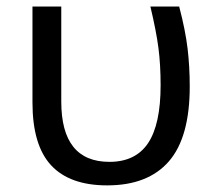

<svg xmlns="http://www.w3.org/2000/svg" viewBox="-20 -556 653 586"><path d="M307.1 9.8Q192.9 9.8 136 -51.5Q79.1 -112.8 79.1 -243.2V-536.1H167V-246.1Q167 -62 314 -62Q393.6 -62 431.9 -119.1Q470.2 -176.3 470.2 -295.9Q470.2 -358.4 463.6 -409.4Q457 -460.4 439 -536.1H526.9Q545.9 -463.4 552.5 -408Q559.1 -352.5 559.1 -292Q559.1 -136.7 495.4 -63.5Q431.6 9.8 307.1 9.8Z"/></svg>

Font: Noto Sans Southeast Asian
Style: Regular
Weight: 400
Designer: Monotype Design Team
Foundry: Monotype Imaging Inc.
Version: Version 1.06 uh; ttfautohint (v1.4.1)